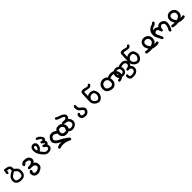

<svg xmlns="http://www.w3.org/2000/svg" viewBox="655 -2664 5190 5190"><g transform="rotate(-45 3250.0 -69.0)"><path d="M28.3 -38.1Q28.3 -77.1 43.9 -112.3Q57.6 -144.5 86.9 -171.9Q116.2 -199.2 150.9 -218.8Q185.5 -238.3 217.8 -258.8Q217.8 -289.1 213.9 -303.7Q210.9 -319.3 207 -323.2Q194.3 -334 171.4 -338.4Q148.4 -342.8 127 -346.7L110.4 -271.5Q98.6 -259.8 83 -259.8Q81.1 -259.8 77.1 -259.8L62.5 -268.6Q51.8 -280.3 50.8 -294.9Q60.5 -381.8 67.4 -400.9Q74.2 -419.9 96.7 -419.9Q104.5 -419.9 115.2 -418Q144.5 -410.2 185.5 -403.3Q228.5 -395.5 257.8 -366.2Q283.2 -340.8 283.2 -309.6Q284.2 -279.3 284.2 -260.7Q285.2 -247.1 305.7 -230.5Q326.2 -213.9 337.9 -203.1Q351.6 -191.4 355.5 -187.5Q372.1 -170.9 381.8 -151.4Q391.6 -131.8 395.5 -90.8Q396.5 -77.1 396.5 -56.2Q396.5 -35.2 391.6 -7.8Q383.8 38.1 349.6 72.8Q315.4 107.4 276.4 113.3Q244.1 118.2 210 118.2Q205.1 118.2 199.2 118.2H197.3Q165 113.3 131.8 103.5Q93.8 91.8 63.5 62.5Q40 39.1 34.2 13.2Q28.3 -12.7 28.3 -38.1ZM94.7 -32.2Q94.7 -28.3 94.7 -23.4Q95.7 -2 108.4 12.7Q121.1 28.3 138.7 35.6Q156.2 43 179.2 47.4Q202.1 51.8 221.7 51.8Q267.6 51.8 293.9 37.1Q304.7 31.2 315.4 12.7Q330.1 -11.7 330.1 -56.6Q330.1 -77.1 326.2 -97.7Q321.3 -126 300.8 -144.5Q280.3 -164.1 241.2 -195.3Q215.8 -178.7 189 -163.1Q162.1 -147.5 139.6 -128.9Q118.2 -112.3 110.4 -94.7Q101.6 -77.1 98.1 -64Q94.7 -50.8 94.7 -32.2Z M610.4 -9.8H626Q645.5 -9.8 668.9 -12.7Q692.4 -15.6 710.9 -27.3Q734.4 -42 749 -56.6Q757.8 -66.4 757.8 -78.1Q757.8 -107.4 721.7 -128.9Q693.4 -145.5 650.4 -145.5Q643.6 -145.5 637.7 -144.5Q619.1 -143.6 609.4 -133.8L607.4 -130.9Q591.8 -111.3 585.9 -105.5Q574.2 -94.7 557.6 -94.7Q555.7 -94.7 551.8 -94.7L534.2 -104.5Q520.5 -119.1 520.5 -138.7Q520.5 -142.6 520.5 -144.5Q529.3 -171.9 554.7 -192.4Q569.3 -204.1 588.9 -210Q617.2 -219.7 658.2 -219.7Q698.2 -219.7 745.1 -203.1Q774.4 -194.3 797.9 -166Q821.3 -137.7 828.1 -109.4Q832 -94.7 832 -81.1Q832 -67.4 829.1 -54.7Q823.2 -26.4 804.7 -8.8Q794.9 1 782.2 11.7Q799.8 23.4 814.9 40Q830.1 56.6 838.4 72.3Q846.7 87.9 849.6 101.6Q854.5 126 854.5 148.4Q854.5 161.1 853.5 173.8Q849.6 210.9 820.3 239.3Q777.3 282.2 718.8 299.8Q686.5 310.5 652.3 310.5Q632.8 310.5 623.5 308.6Q614.3 306.6 609.9 305.2Q605.5 303.7 600.6 302.7Q591.8 299.8 583 295.9Q563.5 287.1 544.9 268.6Q527.3 251 518.6 222.7Q510.7 201.2 510.7 178.7Q510.7 170.9 511.7 163.1Q514.6 130.9 540 104.5Q553.7 91.8 574.2 91.8Q576.2 91.8 580.1 91.8L596.7 100.6L598.6 102.5Q607.4 113.3 607.4 130.9Q607.4 132.8 607.4 137.7Q586.9 171.9 586.9 187Q586.9 202.1 602.1 216.8Q617.2 231.4 632.8 233.4Q641.6 234.4 646.5 234.4Q663.1 234.4 676.8 233.4Q699.2 230.5 723.6 218.8Q748 206.1 767.6 185.5Q783.2 169.9 783.2 148.4Q783.2 110.4 749 85Q730.5 71.3 710.9 67.9Q691.4 64.5 659.7 64.5Q627.9 64.5 598.6 65.4Q584 65.4 572.3 53.7Q562.5 43 562.5 27.3Q562.5 20.5 563.5 18.6L571.3 2L573.2 1Q589.8 -9.8 610.4 -9.8Z M1394.5 -68.4Q1407.2 -42 1407.2 -9.8Q1407.2 2.9 1405.3 16.6Q1401.4 45.9 1372.1 72.3Q1341.8 99.6 1309.6 103.5Q1277.3 107.4 1244.1 107.4Q1231.4 106.4 1213.9 101.6Q1166 86.9 1134.8 49.8Q1114.3 27.3 1095.7 5.9Q1077.1 -15.6 1063.5 -35.2Q1040 -71.3 1028.3 -96.7Q1013.7 -129.9 1007.8 -162.6Q1002 -195.3 1002 -220.7Q1002 -273.4 1024.4 -305.7Q1031.2 -316.4 1041 -325.2Q1073.2 -355.5 1118.2 -355.5Q1124 -355.5 1133.3 -355Q1142.6 -354.5 1155.3 -348.6Q1174.8 -339.8 1190.4 -324.2Q1210 -303.7 1212.9 -279.3Q1214.8 -264.6 1214.8 -252.9Q1214.8 -241.2 1213.4 -230.5Q1211.9 -219.7 1209.5 -208.5Q1207 -197.3 1202.1 -186.5Q1194.3 -164.1 1186.5 -153.3Q1176.8 -137.7 1152.3 -116.2Q1132.8 -97.7 1113.3 -85L1185.5 3.9Q1204.1 26.4 1221.7 33.7Q1239.3 41 1259.8 41Q1282.2 41 1300.8 37.1Q1320.3 33.2 1334 19.5Q1343.8 10.7 1343.8 -3.9Q1343.8 -7.8 1343.8 -11.7Q1339.8 -35.2 1324.2 -51.3Q1308.6 -67.4 1270.5 -91.8Q1261.7 -102.5 1261.7 -118.2Q1261.7 -120.1 1261.7 -124L1269.5 -139.6Q1283.2 -149.4 1295.9 -149.4Q1310.5 -149.4 1337.9 -133.8Q1351.6 -127 1357.4 -127Q1362.3 -127 1367.2 -132.8Q1369.1 -133.8 1369.1 -137.2Q1369.1 -140.6 1364.3 -148.4Q1356.4 -162.1 1336.9 -176.3Q1317.4 -190.4 1294.9 -209L1293.9 -231.4L1301.8 -247.1Q1313.5 -255.9 1327.1 -255.9Q1333 -255.9 1335.9 -254.9Q1357.4 -245.1 1370.1 -245.1Q1382.8 -245.1 1389.6 -252.9Q1393.6 -255.9 1393.6 -259.8Q1393.6 -263.7 1391.6 -269.5Q1385.7 -288.1 1365.2 -307.6Q1351.6 -321.3 1330.1 -332Q1308.6 -342.8 1280.3 -355.5Q1273.4 -362.3 1272 -368.7Q1270.5 -375 1270.5 -378.9Q1270.5 -385.7 1271.5 -388.7L1278.3 -404.3Q1292 -413.1 1305.7 -413.1Q1309.6 -413.1 1311.5 -412.1Q1335 -404.3 1357.4 -394.5Q1380.9 -383.8 1407.7 -356.4Q1434.6 -329.1 1448.2 -306.6Q1461.9 -284.2 1461.9 -262.7Q1461.9 -242.2 1452.1 -224.1Q1442.4 -206.1 1421.9 -191.4Q1434.6 -174.8 1436.5 -161.1Q1438.5 -152.3 1438.5 -143.6Q1438.5 -134.8 1437 -126Q1435.5 -117.2 1433.6 -110.4Q1427.7 -95.7 1416.5 -84.5Q1405.3 -73.2 1394.5 -68.4ZM1148.4 -242.2Q1148.4 -252.9 1141.6 -266.6Q1132.8 -285.2 1109.4 -285.2Q1094.7 -285.2 1085.9 -274.4Q1073.2 -261.7 1070.8 -246.1Q1068.4 -230.5 1068.4 -220.7Q1068.4 -179.7 1083 -144.5L1100.6 -159.2Q1135.7 -182.6 1147.5 -234.4Q1148.4 -238.3 1148.4 -242.2Z M1650.4 228.5Q1623 229.5 1605.5 239.7Q1587.9 250 1565.4 250H1562.5L1544.9 240.2Q1534.2 228.5 1534.2 212.9Q1534.2 205.1 1535.2 203.1L1543 186.5Q1565.4 172.9 1587.9 163.6Q1610.4 154.3 1650.4 151.4Q1664.1 149.4 1679.7 149.4Q1695.3 149.4 1712.9 150.4Q1688.5 136.7 1663.1 125Q1608.4 99.6 1572.3 62.5Q1542 32.2 1525.4 -11.7Q1520.5 -24.4 1520.5 -37.6Q1520.5 -50.8 1522.5 -60.5Q1525.4 -88.9 1542 -118.2Q1559.6 -149.4 1585.9 -174.8Q1612.3 -200.2 1644.5 -207Q1665 -211.9 1681.6 -211.9Q1732.4 -211.9 1769.5 -194.3Q1792 -183.6 1827.1 -157.2Q1839.8 -175.8 1858.4 -193.4Q1882.8 -217.8 1918 -219.7Q1934.6 -221.7 1950.2 -221.7Q1998 -221.7 2025.4 -210Q2043.9 -202.1 2068.4 -175.8Q2092.8 -149.4 2104.5 -128.9Q2123 -96.7 2123 -52.7Q2123 -9.8 2109.4 17.6Q2099.6 36.1 2068.8 65.4Q2038.1 94.7 2001 97.7Q1978.5 100.6 1963.9 100.6Q1918.9 100.6 1891.6 91.8Q1871.1 85.9 1843.3 58.1Q1815.4 30.3 1804.7 -2Q1796.9 -25.4 1796.9 -60.5Q1796.9 -71.3 1797.9 -84Q1770.5 -109.4 1739.3 -125Q1715.8 -136.7 1691.4 -136.7Q1668.9 -136.7 1651.4 -127.9Q1641.6 -124 1637.2 -119.6Q1632.8 -115.2 1630.9 -112.3Q1615.2 -91.8 1605.5 -74.2Q1598.6 -61.5 1598.6 -47.9Q1598.6 -43 1599.6 -39.1Q1602.5 -18.6 1624 4.9Q1646.5 29.3 1664.1 39.1Q1681.6 48.8 1715.3 66.4Q1749 84 1795.4 110.4Q1841.8 136.7 1948.2 216.8Q1962.9 232.4 1962.9 253.9Q1962.9 264.6 1960.9 269.5Q1958 277.3 1954.1 281.2Q1945.3 290 1928.7 290Q1919.9 290 1917 288.1Q1873 266.6 1827.1 251Q1781.2 235.4 1734.4 230.5Q1699.2 227.5 1680.7 227.5Q1662.1 227.5 1650.4 228.5ZM2046.9 -48.8Q2046.9 -56.6 2045.9 -64.5Q2041 -88.9 2033.2 -102.5Q2009.8 -141.6 1975.6 -145.5Q1962.9 -146.5 1952.6 -146.5Q1942.4 -146.5 1934.6 -146.5Q1915 -144.5 1901.9 -131.3Q1888.7 -118.2 1880.9 -98.6Q1872.1 -77.1 1872.1 -50.3Q1872.1 -23.4 1888.7 -2Q1906.2 19.5 1934.6 22.5Q1961.9 24.4 1972.7 24.4Q1983.4 24.4 1989.3 23.4Q2002.9 23.4 2010.7 17.6Q2010.7 17.6 2011.7 16.6Q2030.3 5.9 2040 -16.6Q2046.9 -32.2 2046.9 -48.8Z M2025.4 2Q2025.4 -3.9 2025.4 -9.8Q2026.4 -24.4 2036.1 -33.2Q2047.9 -43.9 2064.5 -43.9Q2066.4 -43.9 2070.3 -43.9L2085.9 -35.2Q2095.7 -25.4 2095.7 -10.7Q2095.7 -8.8 2095.7 -5.9Q2099.6 28.3 2111.3 38.1Q2131.8 54.7 2149.4 58.6Q2156.2 59.6 2162.1 59.6Q2186.5 59.6 2218.8 48.8Q2241.2 40 2253.9 25.4Q2267.6 8.8 2271.5 -7.8Q2273.4 -17.6 2273.4 -26.4Q2273.4 -52.7 2260.7 -79.1Q2252.9 -95.7 2231 -112.8Q2209 -129.9 2167 -133.8Q2125 -137.7 2083 -154.3L2082 -155.3Q2072.3 -166 2072.3 -181.6Q2072.3 -183.6 2072.3 -187.5L2081.1 -204.1Q2096.7 -213.9 2112.3 -213.9Q2119.1 -213.9 2125 -212.9Q2152.3 -210.9 2163.1 -210.9Q2173.8 -210.9 2176.8 -210.9Q2187.5 -210.9 2200.2 -211.9Q2226.6 -213.9 2242.2 -229.5Q2253.9 -241.2 2253.9 -254.9Q2253.9 -275.4 2221.7 -293Q2189.5 -310.5 2136.7 -325.2Q2084 -339.8 2033.2 -374Q2024.4 -387.7 2024.4 -401.4Q2024.4 -404.3 2024.4 -408.2L2032.2 -422.9Q2043.9 -433.6 2059.6 -433.6Q2061.5 -433.6 2065.4 -433.6Q2116.2 -400.4 2173.8 -384.8Q2239.3 -367.2 2286.1 -327.1Q2304.7 -311.5 2312.5 -298.8Q2320.3 -286.1 2321.3 -277.3Q2322.3 -268.6 2322.3 -262.7Q2322.3 -256.8 2322.3 -252.9Q2322.3 -241.2 2321.3 -230.5Q2315.4 -193.4 2278.3 -165Q2314.5 -130.9 2328.6 -95.2Q2342.8 -59.6 2342.8 -32.2Q2342.8 -24.4 2341.8 -17.6Q2337.9 13.7 2331.1 31.2Q2324.2 51.8 2293.9 78.6Q2263.7 105.5 2225.6 117.2Q2188.5 127.9 2147.5 127.9H2146.5Q2121.1 122.1 2099.6 112.3Q2073.2 101.6 2055.7 81.1Q2038.1 60.5 2031.7 41.5Q2025.4 22.5 2025.4 2Z M2527.3 30.3Q2523.4 13.7 2523.4 0.5Q2523.4 -12.7 2524.4 -20.5Q2526.4 -49.8 2548.8 -74.2Q2559.6 -85 2576.2 -85Q2582 -85 2585 -84L2599.6 -77.1L2601.6 -75.2Q2610.4 -64.5 2610.4 -48.8Q2610.4 -46.9 2610.4 -43Q2593.8 -19.5 2593.8 -3.9Q2593.8 25.4 2614.3 36.1Q2619.1 39.1 2627 41Q2647.5 46.9 2671.4 46.9Q2695.3 46.9 2708 43Q2722.7 38.1 2732.4 27.3Q2750 4.9 2750 -14.6Q2750 -26.4 2747.1 -32.2Q2741.2 -45.9 2728.5 -56.6Q2709 -73.2 2680.7 -92.8Q2650.4 -113.3 2635.7 -141.6Q2611.3 -185.5 2611.3 -234.4Q2611.3 -269.5 2625 -295.9Q2637.7 -308.6 2654.3 -308.6Q2656.2 -308.6 2660.2 -308.6L2676.8 -298.8Q2686.5 -286.1 2686.5 -272.5Q2686.5 -267.6 2684.6 -258.8Q2682.6 -250 2682.6 -239.3Q2682.6 -228.5 2684.6 -218.8Q2688.5 -188.5 2701.2 -171.9Q2710.9 -159.2 2735.4 -140.6Q2761.7 -120.1 2786.1 -95.7Q2811.5 -69.3 2816.4 -45.9Q2819.3 -30.3 2819.3 -19.5Q2819.3 -8.8 2818.4 0Q2816.4 20.5 2808.1 37.6Q2799.8 54.7 2774.4 80.1Q2749 105.5 2720.7 113.3Q2696.3 119.1 2668.9 119.1Q2662.1 119.1 2660.2 119.1Q2632.8 113.3 2605.5 107.4Q2576.2 101.6 2554.7 77.6Q2533.2 53.7 2527.3 30.3Z M3095.7 -221.7Q3143.6 -252 3202.1 -252Q3250 -252 3285.2 -233.4Q3304.7 -223.6 3313.5 -213.9Q3333 -194.3 3347.2 -148.9Q3361.3 -103.5 3361.3 -72.3Q3361.3 -65.4 3360.4 -58.6Q3357.4 -24.4 3342.8 5.9Q3326.2 41 3299.8 64.5Q3273.4 87.9 3249.5 97.7Q3225.6 107.4 3197.3 107.4H3196.3Q3161.1 102.5 3132.8 88.9Q3098.6 73.2 3064.9 36.6Q3031.2 0 3024.4 -41Q3019.5 -70.3 3019.5 -97.7Q3019.5 -105.5 3020 -118.2Q3020.5 -130.9 3022 -157.7Q3023.4 -184.6 3025.4 -220.7Q3028.3 -295.9 3030.8 -331.1Q3033.2 -366.2 3033.2 -380.4Q3033.2 -394.5 3037.1 -404.3Q3041 -414.1 3047.9 -420.4Q3054.7 -426.8 3060.5 -430.7Q3071.3 -438.5 3083 -441.9Q3094.7 -445.3 3115.2 -445.3Q3122.1 -445.3 3129.9 -444.3Q3161.1 -443.4 3200.2 -429.7Q3244.1 -415 3264.6 -415Q3279.3 -415 3288.1 -421.9Q3300.8 -431.6 3304.7 -438.5L3307.6 -441.4Q3315.4 -449.2 3329.1 -449.2Q3331.1 -449.2 3335 -449.2L3351.6 -440.4Q3360.4 -426.8 3360.4 -412.1Q3360.4 -409.2 3360.4 -405.3Q3351.6 -388.7 3335 -372.1Q3316.4 -353.5 3288.1 -351.6Q3280.3 -350.6 3266.1 -350.6Q3252 -350.6 3223.1 -355.5Q3194.3 -360.4 3173.8 -366.2Q3139.6 -374 3123 -374Q3109.4 -374 3104.5 -370.1Q3099.6 -365.2 3099.6 -329.1Q3099.6 -293 3095.7 -221.7ZM3283.2 -129.9Q3278.3 -149.4 3264.6 -162.6Q3251 -175.8 3235.8 -179.2Q3220.7 -182.6 3210.4 -182.6Q3200.2 -182.6 3194.3 -182.6Q3172.9 -180.7 3155.3 -173.8Q3134.8 -166 3117.2 -144.5Q3098.6 -124 3093.3 -112.3Q3087.9 -100.6 3087.9 -87.9Q3087.9 -74.2 3092.8 -45.9Q3096.7 -27.3 3124 0Q3138.7 15.6 3151.9 22.5Q3165 29.3 3187.5 36.1Q3195.3 39.1 3205.1 39.1Q3214.8 39.1 3226.6 33.2Q3247.1 21.5 3262.2 2.4Q3277.3 -16.6 3285.2 -38.6Q3293 -60.5 3293 -78.1Q3293 -95.7 3283.2 -129.9Z M3960.9 74.2Q3960.9 72.3 3960.9 68.4L3970.7 48.8Q4002.9 41 4028.3 34.2Q4051.8 28.3 4071.3 5.9Q4086.9 -13.7 4086.9 -34.2Q4086.9 -52.7 4078.1 -78.1Q4070.3 -99.6 4049.8 -123Q4034.2 -141.6 4007.8 -150.4Q3988.3 -156.2 3967.8 -156.2Q3960 -156.2 3941.9 -154.3Q3923.8 -152.3 3907.7 -148.9Q3891.6 -145.5 3882.8 -141.1Q3874 -136.7 3864.3 -128.9Q3871.1 -104.5 3871.1 -83Q3872.1 -75.2 3872.1 -69.3Q3872.1 -50.8 3871.1 -34.2Q3870.1 -7.8 3859.4 16.1Q3848.6 40 3820.3 68.4Q3791 97.7 3761.7 106.4Q3743.2 111.3 3726.6 111.3Q3677.7 111.3 3617.2 89.8Q3575.2 76.2 3546.9 45.9Q3518.6 15.6 3512.7 -21.5Q3507.8 -46.9 3507.8 -64Q3507.8 -81.1 3508.8 -90.8Q3511.7 -144.5 3536.1 -178.7Q3546.9 -194.3 3562.5 -209Q3590.8 -235.4 3631.8 -249Q3665 -258.8 3693.4 -258.8Q3701.2 -258.8 3709 -257.8Q3744.1 -254.9 3770.5 -243.2Q3801.8 -229.5 3831.1 -197.3Q3857.4 -210.9 3883.8 -217.8Q3927.7 -227.5 3964.8 -227.5Q4005.9 -227.5 4044.9 -213.9Q4068.4 -206.1 4105 -166.5Q4141.6 -127 4151.4 -90.8Q4158.2 -64.5 4158.2 -41Q4158.2 -13.7 4150.4 9.8Q4147.5 17.6 4144.5 23.4Q4134.8 42 4108.4 67.4Q4082 92.8 4054.7 101.6Q4027.3 111.3 3996.1 114.3Q3981.4 113.3 3970.7 103.5Q3960.9 89.8 3960.9 74.2ZM3800.8 -63.5Q3800.8 -95.7 3791 -124Q3783.2 -145.5 3765.6 -160.2Q3732.4 -186.5 3696.3 -186.5Q3656.2 -186.5 3627 -166Q3617.2 -159.2 3610.4 -151.4Q3597.7 -137.7 3588.4 -110.8Q3579.1 -84 3579.1 -65.4Q3579.1 -45.9 3585.9 -26.4Q3591.8 -10.7 3608.4 2Q3637.7 26.4 3690.4 36.1Q3701.2 38.1 3707.5 38.1Q3713.9 38.1 3721.2 38.1Q3728.5 38.1 3743.2 35.2Q3760.7 30.3 3776.4 14.6Q3792 -1 3796.4 -22Q3800.8 -43 3800.8 -63.5Z M4210 117.2Q4223.6 104.5 4241.2 104.5Q4243.2 104.5 4247.1 104.5L4261.7 112.3Q4272.5 124 4272.5 139.6Q4272.5 141.6 4272.5 146.5L4270.5 148.4Q4266.6 153.3 4266.6 166Q4266.6 175.8 4269.5 181.6Q4272.5 187.5 4275.4 190.4Q4293.9 209 4312.5 210.9Q4322.3 211.9 4332 211.9Q4369.1 211.9 4397.5 204.1Q4428.7 195.3 4444.3 179.7Q4465.8 158.2 4465.8 127.9Q4465.8 93.8 4447.8 78.6Q4429.7 63.5 4416 59.6Q4409.2 56.6 4396 56.6Q4382.8 56.6 4362.3 59.6Q4348.6 58.6 4337.9 48.8Q4329.1 39.1 4329.1 23.4Q4329.1 18.6 4330.1 16.6L4337.9 0Q4368.2 -12.7 4397.5 -16.6Q4421.9 -20.5 4436.5 -37.1Q4457 -58.6 4457 -79.1Q4457 -91.8 4449.2 -111.3Q4441.4 -133.8 4431.6 -141.1Q4421.9 -148.4 4400.9 -152.3Q4379.9 -156.2 4369.1 -156.2Q4358.4 -156.2 4349.6 -155.3Q4317.4 -152.3 4307.6 -147.5Q4299.8 -143.6 4291 -135.7Q4299.8 -117.2 4300.8 -96.7Q4301.8 -85 4301.8 -73.2Q4301.8 -34.2 4292 -11.7Q4284.2 6.8 4258.8 32.2Q4219.7 71.3 4159.2 71.3Q4127.9 71.3 4085 56.6Q4061.5 48.8 4038.1 27.3Q4013.7 4.9 4003.9 -30.3Q3997.1 -56.6 3997.1 -82Q3997.1 -153.3 4047.9 -196.3Q4070.3 -214.8 4100.6 -223.6Q4123 -229.5 4144.5 -229.5Q4178.7 -229.5 4211.9 -215.8Q4232.4 -208 4249 -195.3Q4270.5 -210 4295.9 -214.8Q4354.5 -225.6 4377 -225.6Q4410.2 -225.6 4444.3 -210.9Q4465.8 -201.2 4489.3 -178.7Q4525.4 -141.6 4525.4 -89.8Q4525.4 -80.1 4524.4 -71.3Q4520.5 -45.9 4513.2 -29.3Q4505.9 -12.7 4480.5 16.6Q4518.6 42 4529.3 89.8Q4533.2 108.4 4533.2 121.1Q4533.2 173.8 4510.7 205.1Q4464.8 268.6 4379.9 275.4Q4344.7 278.3 4309.6 278.3Q4293 277.3 4269.5 271.5Q4248 265.6 4229 242.7Q4210 219.7 4203.1 195.3Q4199.2 176.8 4199.2 159.2Q4199.2 141.6 4203.1 130.9Q4207 120.1 4210 117.2ZM4217.8 -18.6Q4233.4 -34.2 4233.4 -51.8Q4234.4 -57.6 4234.4 -67.4Q4234.4 -98.6 4224.6 -118.2Q4218.8 -130.9 4204.6 -141.6Q4190.4 -152.3 4171.9 -158.2Q4159.2 -162.1 4145.5 -162.1Q4112.3 -162.1 4091.8 -143.6Q4081.1 -133.8 4076.2 -126.5Q4071.3 -119.1 4067.4 -108.9Q4063.5 -98.6 4063.5 -87.9Q4063.5 -77.1 4064.5 -70.3Q4067.4 -43 4090.8 -19.5Q4100.6 -9.8 4108.4 -6.8Q4122.1 -2 4136.7 1Q4151.4 3.9 4157.2 3.9Q4175.8 3.9 4202.1 -6.8Q4210.9 -10.7 4217.8 -18.6Z M4595.7 -221.7Q4643.6 -252 4702.1 -252Q4750 -252 4785.2 -233.4Q4804.7 -223.6 4813.5 -213.9Q4833 -194.3 4847.2 -148.9Q4861.3 -103.5 4861.3 -72.3Q4861.3 -65.4 4860.4 -58.6Q4857.4 -24.4 4842.8 5.9Q4826.2 41 4799.8 64.5Q4773.4 87.9 4749.5 97.7Q4725.6 107.4 4697.3 107.4H4696.3Q4661.1 102.5 4632.8 88.9Q4598.6 73.2 4564.9 36.6Q4531.2 0 4524.4 -41Q4519.5 -70.3 4519.5 -97.7Q4519.5 -105.5 4520 -118.2Q4520.5 -130.9 4522 -157.7Q4523.4 -184.6 4525.4 -220.7Q4528.3 -295.9 4530.8 -331.1Q4533.2 -366.2 4533.2 -380.4Q4533.2 -394.5 4537.1 -404.3Q4541 -414.1 4547.9 -420.4Q4554.7 -426.8 4560.5 -430.7Q4571.3 -438.5 4583 -441.9Q4594.7 -445.3 4615.2 -445.3Q4622.1 -445.3 4629.9 -444.3Q4661.1 -443.4 4700.2 -429.7Q4744.1 -415 4764.6 -415Q4779.3 -415 4788.1 -421.9Q4800.8 -431.6 4804.7 -438.5L4807.6 -441.4Q4815.4 -449.2 4829.1 -449.2Q4831.1 -449.2 4835 -449.2L4851.6 -440.4Q4860.4 -426.8 4860.4 -412.1Q4860.4 -409.2 4860.4 -405.3Q4851.6 -388.7 4835 -372.1Q4816.4 -353.5 4788.1 -351.6Q4780.3 -350.6 4766.1 -350.6Q4752 -350.6 4723.1 -355.5Q4694.3 -360.4 4673.8 -366.2Q4639.6 -374 4623 -374Q4609.4 -374 4604.5 -370.1Q4599.6 -365.2 4599.6 -329.1Q4599.6 -293 4595.7 -221.7ZM4783.2 -129.9Q4778.3 -149.4 4764.6 -162.6Q4751 -175.8 4735.8 -179.2Q4720.7 -182.6 4710.4 -182.6Q4700.2 -182.6 4694.3 -182.6Q4672.9 -180.7 4655.3 -173.8Q4634.8 -166 4617.2 -144.5Q4598.6 -124 4593.3 -112.3Q4587.9 -100.6 4587.9 -87.9Q4587.9 -74.2 4592.8 -45.9Q4596.7 -27.3 4624 0Q4638.7 15.6 4651.9 22.5Q4665 29.3 4687.5 36.1Q4695.3 39.1 4705.1 39.1Q4714.8 39.1 4726.6 33.2Q4747.1 21.5 4762.2 2.4Q4777.3 -16.6 4785.2 -38.6Q4793 -60.5 4793 -78.1Q4793 -95.7 4783.2 -129.9Z M5224.6 101.6Q5200.2 106.4 5178.7 106.4Q5157.2 106.4 5146 106Q5134.8 105.5 5129.4 105Q5124 104.5 5118.7 104Q5113.3 103.5 5107.4 102.5Q5096.7 101.6 5083 100.6Q5053.7 97.7 5025.4 85L5023.4 83Q5014.6 72.3 5014.6 55.7Q5014.6 53.7 5014.6 49.8L5023.4 32.2Q5039.1 21.5 5054.7 21.5Q5059.6 21.5 5064.5 22.5Q5106.4 32.2 5155.3 34.2Q5136.7 0 5121.6 -36.6Q5106.4 -73.2 5106.4 -107.4Q5106.4 -112.3 5107.4 -117.2Q5109.4 -155.3 5119.1 -178.7Q5129.9 -204.1 5157.2 -230.5Q5183.6 -256.8 5214.8 -264.6Q5238.3 -269.5 5263.7 -269.5Q5339.8 -269.5 5391.6 -216.8Q5416 -193.4 5424.3 -172.9Q5432.6 -152.3 5435.5 -132.3Q5438.5 -112.3 5438.5 -105Q5438.5 -97.7 5438.5 -94.2Q5438.5 -90.8 5436.5 -68.4Q5428.7 -7.8 5396.5 24.4Q5379.9 40 5364.3 49.8Q5359.4 52.7 5353.5 55.7Q5362.3 56.6 5369.1 56.6Q5393.6 56.6 5443.4 47.9L5462.9 56.6Q5471.7 70.3 5471.7 85Q5471.7 91.8 5470.7 94.7L5463.9 111.3Q5435.5 125 5413.1 127Q5390.6 128.9 5373 128.9Q5302.7 128.9 5224.6 101.6ZM5362.3 -67.4Q5365.2 -81.1 5365.2 -88.4Q5365.2 -95.7 5365.2 -102.1Q5365.2 -108.4 5363.8 -118.7Q5362.3 -128.9 5359.4 -135.7Q5351.6 -157.2 5328.1 -175.8Q5297.9 -197.3 5262.7 -197.3Q5209 -197.3 5185.5 -148.4Q5178.7 -135.7 5178.7 -119.1Q5178.7 -98.6 5187.5 -72.3Q5191.4 -57.6 5197.3 -44.9Q5209 -19.5 5245.1 24.4L5275.4 13.7Q5294.9 5.9 5311.5 -3.4Q5328.1 -12.7 5343.3 -27.8Q5358.4 -43 5362.3 -67.4Z M5594.7 -229.5Q5619.1 -240.2 5649.4 -240.2Q5694.3 -240.2 5725.6 -216.8Q5742.2 -204.1 5753.9 -192.4Q5773.4 -216.8 5788.1 -226.6Q5817.4 -247.1 5854.5 -252Q5861.3 -252.9 5871.6 -252.9Q5881.8 -252.9 5893.6 -251Q5917 -245.1 5939.5 -233.4Q5962.9 -221.7 5986.3 -197.3Q6011.7 -172.9 6015.6 -138.7Q6018.6 -123 6018.6 -113.8Q6018.6 -104.5 6018.1 -94.7Q6017.6 -85 6015.6 -64.5Q6010.7 -23.4 5994.1 23.4Q5977.5 70.3 5950.2 114.3Q5938.5 124 5920.9 124Q5918.9 124 5915 124L5897.5 115.2Q5886.7 98.6 5886.7 81.1Q5887.7 68.4 5905.3 40Q5920.9 16.6 5933.6 -24.9Q5946.3 -66.4 5946.3 -97.7Q5946.3 -133.8 5932.6 -148.4Q5917 -162.1 5895.5 -174.8Q5885.7 -180.7 5876.5 -180.7Q5867.2 -180.7 5858.4 -178.7Q5838.9 -174.8 5814.5 -151.4Q5794.9 -131.8 5794.9 -85.9Q5794.9 -78.1 5795.9 -67.4L5787.1 -49.8Q5774.4 -39.1 5757.8 -39.1Q5755.9 -39.1 5752 -39.1L5733.4 -48.8Q5721.7 -77.1 5714.8 -102.5Q5708 -127.9 5687.5 -151.4Q5672.9 -167 5653.3 -167Q5648.4 -167 5643.6 -166Q5614.3 -160.2 5595.7 -140.6Q5584 -128.9 5584 -110.4Q5584 -79.1 5620.1 -17.6Q5648.4 32.2 5664.1 90.8L5654.3 108.4Q5642.6 119.1 5627 119.1Q5619.1 119.1 5617.2 118.2L5599.6 109.4Q5570.3 44.9 5535.6 -17.1Q5501 -79.1 5501 -133.8Q5501 -188.5 5511.7 -225.1Q5522.5 -261.7 5563.5 -305.7Q5605.5 -349.6 5650.4 -357.4Q5688.5 -364.3 5716.8 -395.5Q5727.5 -405.3 5745.1 -405.3Q5747.1 -405.3 5751 -405.3L5768.6 -396.5Q5778.3 -380.9 5778.3 -365.2Q5778.3 -363.3 5778.3 -358.4Q5732.4 -299.8 5689.5 -293.9Q5650.4 -288.1 5614.3 -252.9Q5602.5 -241.2 5594.7 -229.5Z M6224.6 101.6Q6200.2 106.4 6178.7 106.4Q6157.2 106.4 6146 106Q6134.8 105.5 6129.4 105Q6124 104.5 6118.7 104Q6113.3 103.5 6107.4 102.5Q6096.7 101.6 6083 100.6Q6053.7 97.7 6025.4 85L6023.4 83Q6014.6 72.3 6014.6 55.7Q6014.6 53.7 6014.6 49.8L6023.4 32.2Q6039.1 21.5 6054.7 21.5Q6059.6 21.5 6064.5 22.5Q6106.4 32.2 6155.3 34.2Q6136.7 0 6121.6 -36.6Q6106.4 -73.2 6106.4 -107.4Q6106.4 -112.3 6107.4 -117.2Q6109.4 -155.3 6119.1 -178.7Q6129.9 -204.1 6157.2 -230.5Q6183.6 -256.8 6214.8 -264.6Q6238.3 -269.5 6263.7 -269.5Q6339.8 -269.5 6391.6 -216.8Q6416 -193.4 6424.3 -172.9Q6432.6 -152.3 6435.5 -132.3Q6438.5 -112.3 6438.5 -105Q6438.5 -97.7 6438.5 -94.2Q6438.5 -90.8 6436.5 -68.4Q6428.7 -7.8 6396.5 24.4Q6379.9 40 6364.3 49.8Q6359.4 52.7 6353.5 55.7Q6362.3 56.6 6369.1 56.6Q6393.6 56.6 6443.4 47.9L6462.9 56.6Q6471.7 70.3 6471.7 85Q6471.7 91.8 6470.7 94.7L6463.9 111.3Q6435.5 125 6413.1 127Q6390.6 128.9 6373 128.9Q6302.7 128.9 6224.6 101.6ZM6362.3 -67.4Q6365.2 -81.1 6365.2 -88.4Q6365.2 -95.7 6365.2 -102.1Q6365.2 -108.4 6363.8 -118.7Q6362.3 -128.9 6359.4 -135.7Q6351.6 -157.2 6328.1 -175.8Q6297.9 -197.3 6262.7 -197.3Q6209 -197.3 6185.5 -148.4Q6178.7 -135.7 6178.7 -119.1Q6178.7 -98.6 6187.5 -72.3Q6191.4 -57.6 6197.3 -44.9Q6209 -19.5 6245.1 24.4L6275.4 13.7Q6294.9 5.9 6311.5 -3.4Q6328.1 -12.7 6343.3 -27.8Q6358.4 -43 6362.3 -67.4Z"/></g></svg>

Font: JasonHandwriting2
Style: SemiBold
Weight: 600
Version: Version 1.04.7